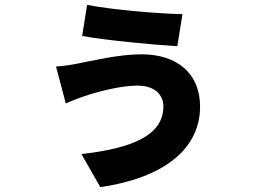

<svg xmlns="http://www.w3.org/2000/svg" viewBox="-20 -686 1040 785"><path d="M648 -251C648 -133 522 -80 313 -56L390 79C659 40 798 -83 798 -250C798 -386 704 -464 558 -464C467 -464 354 -437 297 -426C273 -421 239 -416 209 -414L249 -263C268 -272 307 -287 329 -294C376 -310 472 -336 541 -336C618 -336 648 -294 648 -251ZM336 -666 316 -539C406 -522 605 -503 705 -497L726 -628C619 -631 447 -645 336 -666Z"/></svg>

Font: Noto Sans CJK Black
Style: Bold
Weight: 900
Designer: Ryoko NISHIZUKA (kana & ideographs); Paul D. Hunt (Latin, Greek & Cyrillic); Wenlong ZHANG (bopomofo); Sandoll Communica
Foundry: Adobe Systems Incorporated
Version: Version 1.000;PS 1;hotconv 1.0.78;makeotf.lib2.5.61930